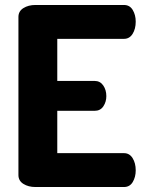

<svg xmlns="http://www.w3.org/2000/svg" viewBox="-20 -751 579 771"><path d="M210 -595V-426H360Q382 -426 394.5 -408Q407 -390 407 -365Q407 -342 395 -324Q383 -306 360 -306H210V-136H478Q500 -136 512.5 -116Q525 -96 525 -67Q525 -40 513 -20Q501 0 478 0H122Q94 0 74 -12.5Q54 -25 54 -48V-683Q54 -706 74 -718.5Q94 -731 122 -731H478Q501 -731 513 -711Q525 -691 525 -664Q525 -635 512.5 -615Q500 -595 478 -595Z"/></svg>

Font: Dosis
Style: ExtraBold
Weight: 800
Designer: EdgarTolentino, PabloImpallari, IginoMarini
Foundry: EdgarTolentino, PabloImpallari, IginoMarini
Version: Version 1.007